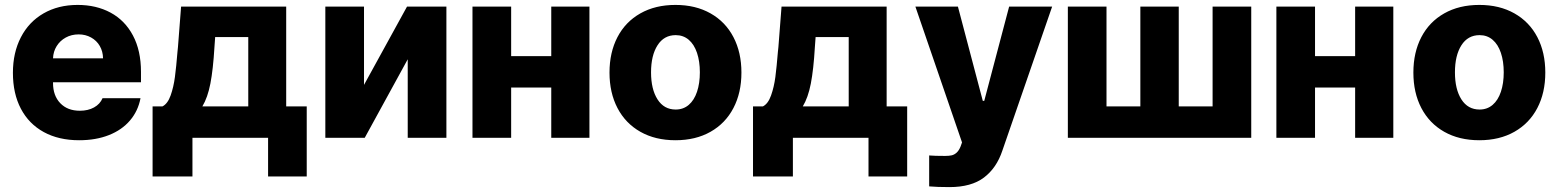

<svg xmlns="http://www.w3.org/2000/svg" viewBox="-20 -557 6298 776"><path d="M32.2 -262.7Q32.2 -344.2 64.5 -406.5Q96.7 -468.8 156 -502.9Q215.3 -537.1 293.9 -537.1Q369.1 -537.1 427 -505.9Q484.9 -474.6 517.3 -413.6Q549.8 -352.5 549.8 -266.6V-224.6H194.3V-221.7Q194.3 -170.4 223.6 -139.9Q252.9 -109.4 302.7 -109.4Q335.9 -109.4 360.1 -122.8Q384.3 -136.2 394.5 -160.2H547.9Q538.1 -108.4 505.4 -70.1Q472.7 -31.7 420.2 -11Q367.7 9.8 299.8 9.8Q217.3 9.8 157 -23.2Q96.7 -56.2 64.5 -117.4Q32.2 -178.7 32.2 -262.7ZM396.5 -321.3Q396 -349.1 383.3 -371.1Q370.6 -393.1 348.1 -405.5Q325.7 -418 297.9 -418Q269 -418 245.8 -405.3Q222.7 -392.6 209 -370.6Q195.3 -348.6 194.3 -321.3Z M596.7 -127H636.7Q657.7 -137.7 669.7 -171.4Q681.6 -205.1 687 -246.1Q692.4 -287.1 697.3 -347.7L699.2 -366.2L711.9 -530.3H1136.7V-127H1219.7V156.2H1063.5V0H757.8V156.2H596.7ZM983.4 -127V-407.2H849.6L846.7 -366.2Q841.3 -275.9 830.3 -219.2Q819.3 -162.6 797.9 -127Z M1625 -530.3H1784.2V0H1627.9V-317.4L1454.1 0H1294.9V-530.3H1451.2V-213.9Z M2045.9 -330.1H2208V-530.3H2362.3V0H2208V-203.1H2045.9V0H1889.6V-530.3H2045.9Z M2443.4 -263.7Q2443.4 -345.2 2475.6 -407Q2507.8 -468.8 2568.1 -502.9Q2628.4 -537.1 2710 -537.1Q2791.5 -537.1 2851.8 -502.9Q2912.1 -468.8 2944.3 -407Q2976.6 -345.2 2976.6 -263.7Q2976.6 -182.1 2944.3 -120.4Q2912.1 -58.6 2851.8 -24.4Q2791.5 9.8 2710 9.8Q2628.4 9.8 2568.1 -24.4Q2507.8 -58.6 2475.6 -120.4Q2443.4 -182.1 2443.4 -263.7ZM2808.6 -264.6Q2808.6 -309.1 2797.1 -343.3Q2785.6 -377.4 2763.7 -396.2Q2741.7 -415 2710.9 -415Q2663.6 -415 2637.5 -374Q2611.3 -333 2611.3 -264.6Q2611.3 -196.3 2637.5 -155.3Q2663.6 -114.3 2710.9 -114.3Q2741.7 -114.3 2763.7 -133.1Q2785.6 -151.9 2797.1 -186Q2808.6 -220.2 2808.6 -264.6Z M3023.4 -127H3063.5Q3084.5 -137.7 3096.4 -171.4Q3108.4 -205.1 3113.8 -246.1Q3119.1 -287.1 3124 -347.7L3126 -366.2L3138.7 -530.3H3563.5V-127H3646.5V156.2H3490.2V0H3184.6V156.2H3023.4ZM3410.2 -127V-407.2H3276.4L3273.4 -366.2Q3268.1 -275.9 3257.1 -219.2Q3246.1 -162.6 3224.6 -127Z M3735.4 196.3V71.3Q3756.8 73.2 3799.8 73.2Q3815.9 73.2 3826.4 70.8Q3836.9 68.4 3846.2 60.1Q3855.5 51.8 3862.3 35.2L3868.2 18.6L3679.7 -530.3H3851.6L3952.1 -149.4H3958L4058.6 -530.3H4232.4L4031.2 51.8Q4007.8 122.1 3956.8 160.6Q3905.8 199.2 3817.4 199.2Q3767.6 199.2 3735.4 196.3Z M4452.1 -530.3V-127H4588.9V-530.3H4744.1V-127H4880.9V-530.3H5037.1V0H4295.9V-530.3Z M5294.9 -330.1H5457V-530.3H5611.3V0H5457V-203.1H5294.9V0H5138.7V-530.3H5294.9Z M5692.4 -263.7Q5692.4 -345.2 5724.6 -407Q5756.8 -468.8 5817.1 -502.9Q5877.4 -537.1 5959 -537.1Q6040.5 -537.1 6100.8 -502.9Q6161.1 -468.8 6193.4 -407Q6225.6 -345.2 6225.6 -263.7Q6225.6 -182.1 6193.4 -120.4Q6161.1 -58.6 6100.8 -24.4Q6040.5 9.8 5959 9.8Q5877.4 9.8 5817.1 -24.4Q5756.8 -58.6 5724.6 -120.4Q5692.4 -182.1 5692.4 -263.7ZM6057.6 -264.6Q6057.6 -309.1 6046.1 -343.3Q6034.7 -377.4 6012.7 -396.2Q5990.7 -415 5960 -415Q5912.6 -415 5886.5 -374Q5860.4 -333 5860.4 -264.6Q5860.4 -196.3 5886.5 -155.3Q5912.6 -114.3 5960 -114.3Q5990.7 -114.3 6012.7 -133.1Q6034.7 -151.9 6046.1 -186Q6057.6 -220.2 6057.6 -264.6Z"/></svg>

Font: Pretendard ExtraBold
Style: Regular
Weight: 800
Designer: Base glyphs from Inter by Rasmus Andersson; Hangeul glyphs from Noto Sans CJK(Source Han Sans) by Jang Soo-young and Kan
Foundry: Kil Hyung-jin
Version: Version 1.309